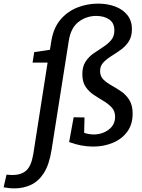

<svg xmlns="http://www.w3.org/2000/svg" viewBox="-130 -800 787 1061"><path d="M-50 241Q-68 241 -83 239Q-98 237 -110 235L-94 165Q-76 167 -61 167Q-12 167 15.5 142Q43 117 54 51L133 -454H50L59 -512L146 -525L154 -575Q166 -647 204.5 -692Q243 -737 297.5 -758.5Q352 -780 412 -780Q464 -780 506.5 -764Q549 -748 574 -716.5Q599 -685 599 -639Q599 -598 581.5 -571Q564 -544 537.5 -525Q511 -506 484.5 -489.5Q458 -473 440.5 -454Q423 -435 423 -407Q423 -379 441 -361Q459 -343 486 -328Q513 -313 540 -294.5Q567 -276 585 -247Q603 -218 603 -172Q603 -113 573.5 -72.5Q544 -32 494 -11Q444 10 385 10Q319 10 252 -15L277 -152L337 -151L335 -66Q361 -57 388 -57Q435 -57 470.5 -83.5Q506 -110 506 -155Q506 -186 487.5 -206Q469 -226 442 -242Q415 -258 388 -276Q361 -294 343 -320.5Q325 -347 325 -390Q325 -432 342.5 -459Q360 -486 386.5 -504.5Q413 -523 439.5 -540Q466 -557 484 -578Q502 -599 502 -632Q502 -673 473.5 -692.5Q445 -712 402 -712Q347 -712 304 -679Q261 -646 250 -574L155 28Q142 110 112.5 156Q83 202 41 221.5Q-1 241 -50 241Z"/></svg>

Font: Bitter Medium
Style: Italic
Weight: 500
Italic angle: -9°
Designer: Sol Matas, and Bitter project Authors
Foundry: Sol Matas
Version: Version 2.001